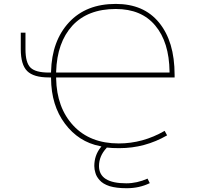

<svg xmlns="http://www.w3.org/2000/svg" viewBox="-20 -783 1040 997"><path d="M639.6 194.3Q637.7 194.3 635.7 194.3Q585 194.3 548.8 183.6Q513.7 171.9 497.1 152.3Q480.5 133.8 475.6 115.2Q469.7 96.7 469.7 79.1Q469.7 24.4 502 -16.6L506.8 -22.5L499 -24.4Q443.4 -35.2 397.9 -64.5Q352.5 -93.8 317.4 -140.6Q246.1 -235.4 245.1 -376V-380.9H233.4Q154.3 -380.9 121.1 -414.1Q87.9 -447.3 87.9 -527.3V-613.3H112.3V-527.3Q112.3 -457 138.7 -431.6Q165 -406.2 233.4 -406.2H245.1V-411.1Q247.1 -491.2 270.5 -555.2Q293.9 -619.1 338.4 -667Q382.8 -714.8 443.4 -738.8Q503.9 -762.7 581.1 -762.7Q653.3 -762.7 709.5 -738.8Q765.6 -714.8 805.7 -666Q845.7 -617.2 866.2 -549.8Q886.7 -481.4 886.7 -393.6V-380.9H271.5V-376Q274.4 -223.6 360.8 -130.9Q447.3 -38.1 596.7 -38.1Q721.7 -38.1 835 -103.5L847.7 -80.1Q732.4 -13.7 600.6 -13.7Q598.6 -13.7 596.7 -13.7Q560.5 -13.7 537.1 -16.6H534.2L533.2 -14.6Q494.1 27.3 494.1 79.1Q494.1 168.9 635.7 168.9Q691.4 168.9 746.1 144.5L757.8 168Q703.1 194.3 639.6 194.3ZM581.1 -736.3Q435.5 -736.3 355.5 -649.4Q276.4 -562.5 271.5 -411.1V-406.2H860.4V-411.1Q858.4 -564.5 786.1 -650.4Q714.8 -736.3 581.1 -736.3Z"/></svg>

Font: Mgen+ 1mn thin
Style: Regular
Weight: 100
Designer: [Source Han Sans]
Ryoko NISHIZUKA  (kana & ideographs); Paul D. Hunt (Latin, Greek & Cyrillic); Wenlong ZHANG  (bopomofo
Version: Version 1.059.20150602